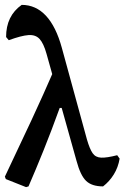

<svg xmlns="http://www.w3.org/2000/svg" viewBox="-21 -758 511 788"><path d="M402 7Q356 7 332.5 -15.5Q309 -38 293 -98L170 -537Q158 -580 141.5 -598Q125 -616 96 -614Q67 -612 15 -593L4 -606Q4 -693 68 -738Q126 -738 167.5 -693.5Q209 -649 233 -561L336 -185Q347 -147 359 -129.5Q371 -112 394 -111Q417 -110 460 -121L470 -107Q464 -71 446 -42Q428 -13 402 7ZM86 10 3 -23 -1 -33Q59 -159 108.5 -265.5Q158 -372 200 -469L265 -315H224Q190 -221 158 -141.5Q126 -62 96 7Z"/></svg>

Font: Alegreya SemiBold
Style: Regular
Weight: 600
Designer: Juan Pablo del Peral
Foundry: Huerta Tipografica
Version: Version 2.009